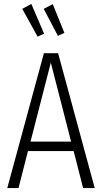

<svg xmlns="http://www.w3.org/2000/svg" viewBox="-20 -955 518 975"><path d="M402 0 354 -188H122L74 0H17L203 -685H275L461 0ZM135 -236H341L238 -637ZM139 -935 204 -784 171 -769 93 -910ZM248 -934 307 -788 274 -773 202 -910Z"/></svg>

Font: Fira Sans Extra Condensed Light
Style: Regular
Weight: 300
Width: 1
Designer: Carrois Corporate & Edenspiekermann AG
Foundry: Carrois Corporate GbR & Edenspiekermann AG
Version: Version 4.203